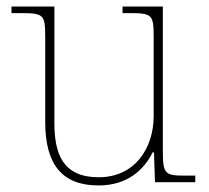

<svg xmlns="http://www.w3.org/2000/svg" viewBox="-20 -556 637 586"><path d="M281 10C370 10 420 -39 446 -91H450L453 0H576V-20H544C484 -20 477 -25 477 -94V-536H354V-516H372C445 -516 449 -512 449 -442V-202C449 -104 392 -15 281 -15C172 -15 146 -86 146 -181V-536H15V-516H41C114 -516 118 -512 118 -442V-184C118 -52 171 10 281 10Z"/></svg>

Font: Noto Serif Gurmukhi Thin
Style: Regular
Weight: 100
Designer: Vaibhav Singh and the Monotype Design Team
Foundry: Monotype Imaging Inc.
Version: Version 2.004